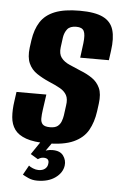

<svg xmlns="http://www.w3.org/2000/svg" viewBox="-50 -541 466 735"><g transform="rotate(5 183.0 -174.0)"><path d="M145.3 11.5Q95.2 11.5 65.2 0.8Q35.2 -9.8 21.1 -29.3Q7 -48.8 4.7 -76.7Q2.5 -104.7 7.5 -138.6L12.5 -174.2H127.2L118.8 -115Q116.1 -96.6 116 -81.9Q115.8 -67.1 123.6 -59Q131.4 -50.8 152 -50.8Q171.1 -50.8 180.9 -58.3Q190.6 -65.8 195 -77.7Q199.4 -89.6 201 -100.7L206.1 -138.8Q210.1 -163.8 202 -178.7Q194 -193.5 176.5 -203.4Q159 -213.3 132.8 -224.2Q107.7 -235.1 86.1 -249.4Q64.5 -263.7 54 -287.2Q43.5 -310.7 48.1 -347.4L52.1 -376.4Q58.2 -418.6 76.6 -447.3Q95 -475.9 131.5 -490.5Q168 -505 226.8 -505Q285.9 -505 316.7 -489.7Q347.5 -474.5 356.8 -443.1Q366.2 -411.6 359.2 -362.5L354.2 -326.1H244L251.3 -382.7Q255.2 -415.8 248.3 -429.2Q241.5 -442.7 219.3 -442.7Q195 -442.7 184.6 -429.7Q174.2 -416.6 171.3 -397.6L166.2 -359.2Q162.9 -333.7 174.1 -319Q185.4 -304.3 206 -295.4Q226.6 -286.5 249.4 -276.7Q274.3 -267.1 294.4 -253.4Q314.6 -239.8 325 -217.1Q335.3 -194.5 330.3 -157L326.3 -127Q320.5 -85 302.9 -53.9Q285.3 -22.8 247.7 -5.7Q210.2 11.5 145.3 11.5ZM120.9 157.2Q101.7 157.2 86.4 150.1Q71.1 143 64.5 139L84.8 102.5Q89.8 107.2 100.8 111.7Q111.8 116.3 121.9 116.3Q138 116.3 147.3 108.7Q156.6 101 157.6 89.4Q161.2 67.6 137.5 67.6Q131.2 67.6 125.8 70Q120.3 72.3 116.4 75.2L87.7 58L127 0H171.3L137.6 48L132 44.9Q139.3 40.6 149 38.1Q158.6 35.5 169.7 35.5Q198.9 35.5 211.2 52.8Q223.6 70 220.9 90.5Q217.2 118.3 190.4 137.7Q163.5 157.2 120.9 157.2Z"/></g></svg>

Font: Alumni Sans SC Thin
Style: Italic
Weight: 100
Italic angle: -8°
Designer: Robert E. Leuschke
Foundry: Robert E. Leuschke
Version: Version 1.016